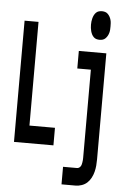

<svg xmlns="http://www.w3.org/2000/svg" viewBox="-63 -803 676 1057"><g transform="rotate(5 275.0 -274.5)"><path d="M37 0V-670H114V-97H255V0ZM457 -601Q448 -601 439.5 -603.5Q431 -606 424.5 -612.5Q418 -619 414 -627Q410 -635 407.5 -644Q405 -653 404 -662Q403 -671 403 -680Q403 -689 404 -698Q405 -707 407.5 -716Q410 -725 414 -733Q418 -741 424.5 -747.5Q431 -754 439.5 -756.5Q448 -759 457 -759Q466 -759 474.5 -756.5Q483 -754 489.5 -747.5Q496 -741 500.5 -733Q505 -725 507.5 -716Q510 -707 510.5 -698Q511 -689 511 -680Q511 -671 510.5 -662Q510 -653 507.5 -644Q505 -635 500.5 -627Q496 -619 489.5 -612.5Q483 -606 474.5 -603.5Q466 -601 457 -601ZM318 210V113H395Q401 113 406 110Q411 107 414.5 102Q418 97 419.5 91Q421 85 422 79Q423 73 423.5 67Q424 61 424 55V-433H349V-530H501V55Q501 73 499.5 90.5Q498 108 493.5 125.5Q489 143 480.5 159Q472 175 459.5 186.5Q447 198 430 204Q413 210 395 210Z"/></g></svg>

Font: Lode
Style: Bold
Weight: 700
Monospace: yes
Designer: Belleve Invis
Foundry: Belleve Invis
Version: Version 29.2.0; ttfautohint (v1.8.3)